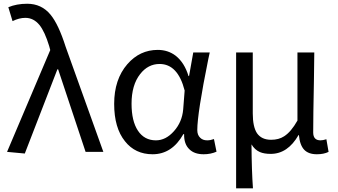

<svg xmlns="http://www.w3.org/2000/svg" viewBox="-20 -810 1803 1024"><path d="M112.3 8.8 17.6 0 248 -543 242.2 -564.5Q218.8 -641.6 190.4 -676.8Q159.2 -714.8 115.2 -714.8Q82 -714.8 46.9 -697.3L24.4 -771.5Q68.4 -790 125 -790Q201.2 -790 249 -732.4Q292 -680.7 330.1 -560.5L531.2 0H436.5L290 -440.4H286.1Z M793.9 12.7Q701.2 12.7 646.5 -56.6Q588.9 -127.9 588.9 -255.9Q588.9 -386.7 659.2 -467.8Q725.6 -543.9 821.3 -543.9Q876 -543.9 917 -512.7Q963.9 -475.6 985.4 -404.3H988.3L1010.7 -530.3H1098.6Q1096.7 -518.6 1090.8 -494.1Q1032.2 -205.1 1032.2 -116.2Q1032.2 -89.8 1047.9 -75.2Q1061.5 -61.5 1085 -61.5Q1102.5 -61.5 1121.1 -68.4L1134.8 -1Q1103.5 12.7 1066.4 12.7Q1016.6 12.7 990.2 -13.7Q960.9 -41 961.9 -94.7H958Q897.5 12.7 793.9 12.7ZM811.5 -61.5Q864.3 -61.5 907.7 -110.4Q951.2 -159.2 957 -226.6L964.8 -327.1Q928.7 -468.8 831.1 -468.8Q769.5 -468.8 727.5 -415Q681.6 -356.4 681.6 -256.8Q681.6 -164.1 715.8 -112.8Q750 -61.5 811.5 -61.5Z M1239.3 194.3V-530.3H1328.1V-205.1Q1328.1 -133.8 1350.6 -99.6Q1375 -64.5 1425.8 -64.5Q1466.8 -64.5 1495.1 -83Q1532.2 -106.4 1566.4 -167V-530.3H1656.2Q1655.3 -481.4 1654.3 -381.8Q1650.4 -188.5 1650.4 -103.5Q1650.4 -61.5 1689.5 -61.5Q1702.1 -61.5 1720.7 -67.4L1732.4 0Q1707 12.7 1669.9 12.7Q1625 12.7 1602.1 -11.7Q1579.1 -36.1 1574.2 -89.8H1572.3Q1514.6 10.7 1423.8 10.7Q1388.7 10.7 1366.2 1Q1338.9 -10.7 1321.3 -40Q1322.3 102.5 1329.1 194.3Z"/></svg>

Font: Bpmf GenYo Gothic R
Style: R
Weight: 400
Foundry: But Ko
Version: Version 1.320